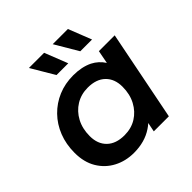

<svg xmlns="http://www.w3.org/2000/svg" viewBox="-193 -905 1073 1073"><g transform="rotate(-45 343.0 -368.5)"><path d="M269 7Q204 7 150.5 -21Q97 -49 65.5 -101.5Q34 -154 34 -228Q34 -296 56.5 -353Q79 -410 120 -452Q161 -494 215.5 -517Q270 -540 335 -540Q402 -540 451 -516Q492 -495 517 -456L532 -534H657L551 0H432L443 -55Q430 -43 416 -34Q355 7 269 7ZM301 -100Q355 -100 396 -125.5Q437 -151 461 -196Q485 -241 485 -300Q485 -362 448 -398Q411 -434 344 -434Q291 -434 249.5 -408.5Q208 -383 184 -338Q160 -293 160 -234Q160 -172 197 -136Q234 -100 301 -100ZM458 -607 377 -744H497L551 -607ZM270 -607 189 -744H309L363 -607Z"/></g></svg>

Font: Montserrat Thin SemiBold
Style: Italic
Weight: 600
Italic angle: -11.3°
Version: Version 9.000